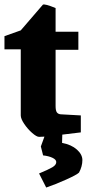

<svg xmlns="http://www.w3.org/2000/svg" viewBox="-22 -601 389 860"><path d="M347 116Q347 144 332 172Q322 182 274 203.5Q226 225 185 239L153 176Q194 159 212 148.5Q230 138 230 125Q230 114 213.5 106Q197 98 171 95L161 55L177 11L153 12Q142 12 122 -5.5Q102 -23 86.5 -46Q71 -69 71 -84V-380H-2V-439L71 -465L170 -580Q178 -585 227 -565V-459H329V-378H227V-126Q227 -106 232.5 -98Q238 -90 250 -89L340 -84V-8L257 2L256 39Q298 47 322.5 69Q347 91 347 116Z"/></svg>

Font: Grenze ExtraBold
Style: Regular
Weight: 800
Designer: Renata Polastri
Foundry: Omnibus-Type
Version: Version 1.002; ttfautohint (v1.8)